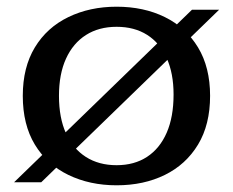

<svg xmlns="http://www.w3.org/2000/svg" viewBox="-20 -544 695 573"><path d="M328 9Q248 9 184 -22Q120 -53 84 -112.5Q48 -172 48 -258Q48 -343 84 -402.5Q120 -462 184 -493Q248 -524 328 -524Q409 -524 472 -493Q535 -462 571 -402.5Q607 -343 607 -258Q607 -172 571 -112.5Q535 -53 472 -22Q409 9 328 9ZM328 -51Q381 -51 419 -76Q457 -101 477.5 -148Q498 -195 498 -262Q498 -325 477.5 -370.5Q457 -416 419 -440Q381 -464 328 -464Q275 -464 236.5 -439.5Q198 -415 177 -369Q156 -323 156 -258Q156 -192 177 -146Q198 -100 236.5 -75.5Q275 -51 328 -51ZM22 0 553 -515H634L103 0Z"/></svg>

Font: Montagu Slab 24pt
Style: Regular
Weight: 400
Designer: Florian Karsten
Foundry: Florian Karsten
Version: Version 1.000